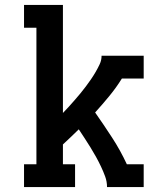

<svg xmlns="http://www.w3.org/2000/svg" viewBox="-20 -755 640 775"><path d="M77 0V-92H127V-643H77V-735H234V-299Q246 -311 258 -324.5Q270 -338 281.5 -351Q293 -364 304.5 -378Q316 -392 326.5 -406Q337 -420 347 -434.5Q357 -449 366 -464.5Q375 -480 382.5 -496Q390 -512 390 -530H560V-438H472Q449 -401 421 -367Q393 -333 364 -301Q399 -251 432.5 -199.5Q466 -148 492 -92H560V0H412Q412 -22 404.5 -42.5Q397 -63 387.5 -83Q378 -103 367.5 -122Q357 -141 345.5 -159.5Q334 -178 322 -196.5Q310 -215 298 -233Q282 -217 266 -202Q250 -187 234 -172V-92H283V0Z"/></svg>

Font: Iosevka Curly Slab SmBdEx
Style: Regular
Weight: 600
Width: 7
Monospace: yes
Designer: Belleve Invis
Foundry: Belleve Invis
Version: Version 11.1.0; ttfautohint (v1.8.3)